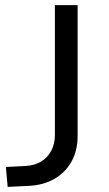

<svg xmlns="http://www.w3.org/2000/svg" viewBox="-20 -725 428 752"><path d="M10 7 3 -71 81 -75Q115 -77 140.5 -92Q166 -107 180.5 -134Q195 -161 195 -197V-705H284V-192Q284 -136 260.5 -93Q237 -50 194 -25Q151 0 93 3Z"/></svg>

Font: Nunito Sans 8pt
Style: Regular
Weight: 400
Version: Version 3.101;gftools[0.9.27]